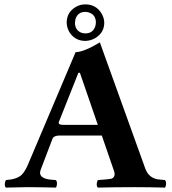

<svg xmlns="http://www.w3.org/2000/svg" viewBox="-20 -851 780 873"><path d="M368.2 -796.9Q333.5 -796.9 323.2 -764.2Q321.3 -755.9 320.8 -748Q320.8 -713.9 350.1 -702.1Q358.9 -699.2 368.2 -699.2Q401.4 -699.2 412.6 -729.5Q415.5 -738.8 416 -748Q416 -783.2 385.3 -793.9Q376.5 -796.9 368.2 -796.9ZM283.2 -748Q283.2 -794.9 324.2 -819.3Q344.2 -831.1 368.2 -831.1Q415 -831.1 440.4 -792Q453.6 -771 454.1 -748Q454.1 -702.6 413.1 -677.7Q391.6 -665.5 368.2 -665Q320.8 -665 295.4 -705.1Q283.7 -725.6 283.2 -748ZM272.9 -283.2H424.8L343.3 -520H336.4L247.6 -296.4Q243.7 -285.6 259.8 -283.7Q265.6 -283.2 272.9 -283.2ZM165 -79.1Q150.9 -42.5 205.6 -34.7Q215.8 -33.2 233.9 -32.2Q242.2 -23.9 237.3 -4.4Q235.8 0 233.9 2Q159.7 0 101.1 0Q79.1 0 6.8 2Q-1.5 -6.3 3.9 -25.4Q5.4 -29.8 6.8 -32.2Q57.1 -35.6 78.6 -56.2Q94.7 -72.8 106.9 -102.1L323.7 -613.8Q360.8 -614.3 434.1 -658.2L640.1 -85.9Q655.3 -43 696.8 -35.6Q705.1 -34.2 730 -32.2Q738.3 -23.9 733.4 -4.4Q731.9 0 730 2Q655.8 0 596.2 0Q500 0 424.8 2Q416.5 -6.3 421.9 -25.4Q423.3 -29.8 424.8 -32.2Q480.5 -36.1 488.3 -39.1Q506.3 -48.3 499 -71.8L442.9 -234.9H252.9Q226.1 -234.9 219.7 -222.2Q218.8 -219.7 217.8 -217.8Z"/></svg>

Font: Linux Libertine O
Style: Bold
Weight: 700
Designer: Philipp H. Poll
Foundry: Philipp H. Poll
Version: Version 5.0.0